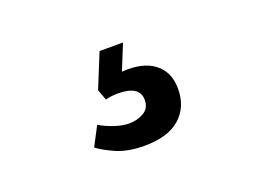

<svg xmlns="http://www.w3.org/2000/svg" viewBox="-53 -117 606 454"><g transform="rotate(-20 250.0 110.5)"><path d="M247 234Q204 234 174.5 220.5Q145 207 133 197L158 149Q173 158 193.5 165Q214 172 231 172Q251 172 267.5 162.5Q284 153 284 132Q284 96 229 96Q212 96 198 100L188 73L223 -13H282L256 51Q308 47 337.5 69Q367 91 367 134Q367 180 336.5 207Q306 234 247 234Z"/></g></svg>

Font: Literata 7pt Medium
Style: Regular
Weight: 500
Designer: Latin by Veronika Burian and Jose Scaglione. Greek by Irene Vlachou. Cyrillic by Vera Evstafieva.
Foundry: TypeTogether
Version: Version 3.002